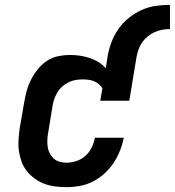

<svg xmlns="http://www.w3.org/2000/svg" viewBox="-20 -765 722 793"><path d="M255 8Q231 8 207.5 5Q184 2 163 -6Q142 -14 124 -27Q106 -40 92 -57Q78 -74 70 -95Q62 -116 58.5 -139Q55 -162 56.5 -185.5Q58 -209 61 -233L80 -343Q84 -367 90.5 -390.5Q97 -414 108.5 -436.5Q120 -459 136.5 -479.5Q153 -500 174.5 -514Q196 -528 220.5 -533Q245 -538 269 -538Q290 -538 310.5 -535Q331 -532 350.5 -525.5Q370 -519 387 -508.5Q404 -498 417 -483L424 -530Q429 -560 439.5 -588.5Q450 -617 467.5 -643Q485 -669 510 -689.5Q535 -710 563.5 -723Q592 -736 622 -740.5Q652 -745 682 -745V-645Q666 -645 650 -642Q634 -639 619 -632.5Q604 -626 590.5 -615Q577 -604 567.5 -590.5Q558 -577 552.5 -561.5Q547 -546 544 -530L514 -349H394L403 -401Q397 -411 388 -418Q379 -425 368.5 -429.5Q358 -434 345.5 -435.5Q333 -437 321 -437Q307 -437 292 -434.5Q277 -432 263 -425Q249 -418 237 -407.5Q225 -397 217 -383.5Q209 -370 204 -355.5Q199 -341 197 -327L179 -217Q176 -202 175.5 -187Q175 -172 177 -158Q179 -144 185.5 -131.5Q192 -119 202 -110Q212 -101 226 -97Q240 -93 255 -93Q275 -93 296 -100Q317 -107 333 -121.5Q349 -136 358.5 -155.5Q368 -175 372 -196H491Q486 -169 475.5 -142.5Q465 -116 449 -92Q433 -68 411 -48Q389 -28 363 -15Q337 -2 309.5 3Q282 8 255 8Z"/></svg>

Font: Iosevka Curly Slab ExObl
Style: Bold
Weight: 700
Width: 7
Italic angle: -9°
Monospace: yes
Designer: Belleve Invis
Foundry: Belleve Invis
Version: Version 11.0.0; ttfautohint (v1.8.3)